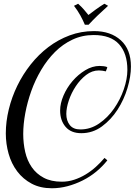

<svg xmlns="http://www.w3.org/2000/svg" viewBox="-20 -986 719 1025"><path d="M553 -130Q527 -97 493.5 -69.5Q460 -42 421 -22.5Q382 -3 340.5 8Q299 19 257 19Q195 19 149 -5.5Q103 -30 72 -71Q41 -112 26 -165Q11 -218 11 -274Q11 -337 27 -402.5Q43 -468 72.5 -528.5Q102 -589 144 -642Q186 -695 238 -734.5Q290 -774 351.5 -797Q413 -820 482 -820Q571 -820 625 -771Q679 -722 679 -631Q679 -578 660.5 -516Q642 -454 607.5 -400.5Q573 -347 524 -311Q475 -275 414 -275Q359 -275 330 -309Q301 -343 301 -396Q301 -434 319 -476Q337 -518 367 -553Q397 -588 435 -611Q473 -634 512 -634Q519 -634 534 -632.5Q549 -631 553 -626L545 -605Q536 -607 527 -608.5Q518 -610 508 -610Q471 -610 439.5 -585.5Q408 -561 384.5 -525.5Q361 -490 347.5 -450Q334 -410 334 -378Q334 -342 352.5 -318.5Q371 -295 409 -295Q463 -295 509 -326.5Q555 -358 588.5 -406Q622 -454 641 -509.5Q660 -565 660 -613Q660 -701 615.5 -750Q571 -799 480 -799Q419 -799 367 -774.5Q315 -750 273.5 -708.5Q232 -667 200 -613Q168 -559 147 -500Q126 -441 115 -382Q104 -323 104 -271Q104 -221 114.5 -175Q125 -129 149.5 -93.5Q174 -58 213.5 -37Q253 -16 310 -16Q344 -16 376 -26.5Q408 -37 437 -54.5Q466 -72 491.5 -95Q517 -118 538 -143ZM557 -955Q528 -929 501.5 -903.5Q475 -878 453 -854H433Q423 -878 409 -903.5Q395 -929 375 -955L397 -966Q414 -951 427.5 -935.5Q441 -920 452 -906Q470 -920 491.5 -935.5Q513 -951 537 -966Z"/></svg>

Font: Lucien Schoenschriftv CAT
Style: Regular
Weight: 400
Designer: Lucian Bernhard 1928
Foundry: CAT-Fonts Peter Wiegel
Version: Version 1.000